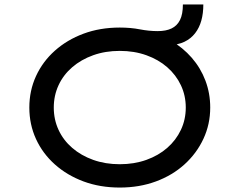

<svg xmlns="http://www.w3.org/2000/svg" viewBox="-20 -834 1078 864"><path d="M519 10Q430 10 356 -17.5Q282 -45 227 -94Q172 -143 142 -208.5Q112 -274 112 -350Q112 -426 142 -491.5Q172 -557 227 -606Q282 -655 356 -682.5Q430 -710 519 -710Q543 -710 566 -708Q589 -706 609 -702Q630 -698 650 -696Q670 -694 690 -694Q727 -694 752 -706Q777 -718 790 -744Q803 -770 803 -814H895Q895 -774 886 -741.5Q877 -709 858 -684.5Q839 -660 810 -646Q781 -632 740 -631L748 -652Q803 -620 843 -574Q883 -528 904.5 -471Q926 -414 926 -350Q926 -275 895.5 -209.5Q865 -144 810.5 -94.5Q756 -45 681.5 -17.5Q607 10 519 10ZM519 -95Q584 -95 638.5 -114.5Q693 -134 732.5 -168.5Q772 -203 794 -249.5Q816 -296 816 -350Q816 -404 794 -450.5Q772 -497 732.5 -531.5Q693 -566 638.5 -585.5Q584 -605 519 -605Q454 -605 399.5 -585.5Q345 -566 305 -531.5Q265 -497 243.5 -450.5Q222 -404 222 -350Q222 -296 243.5 -249.5Q265 -203 305 -168.5Q345 -134 399.5 -114.5Q454 -95 519 -95Z"/></svg>

Font: Lexend Tera
Style: Regular
Weight: 400
Designer: Bonnie Shaver-Troup, Thomas Jockin
Foundry: Lexend
Version: Version 1.007